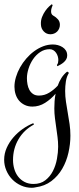

<svg xmlns="http://www.w3.org/2000/svg" viewBox="-49 -493 376 910"><path d="M284.7 149.9Q284.7 189.5 275.4 230.7Q266.1 272 246.1 306.6Q226.1 341.3 194.6 365.2Q163.1 389.2 118.7 395Q114.3 396 110.4 396.5Q106.4 397 101.6 397Q74.7 397 50.8 386.2Q26.9 375.5 9 357.2Q-8.8 338.9 -19 314.7Q-29.3 290.5 -29.3 264.2Q-29.3 234.9 -17.3 208Q-5.4 181.2 14.2 158.4Q33.7 135.7 58.3 118.4Q83 101.1 108.9 90.8L111.8 97.2Q64.5 122.6 38.6 167Q12.7 211.4 12.7 265.1Q12.7 287.1 18.8 307.9Q24.9 328.6 37.1 344.2Q49.3 359.9 67.6 369.4Q85.9 378.9 109.9 378.9Q143.6 378.9 166 361.3Q188.5 343.8 201.9 317.4Q215.3 291 220.9 260Q226.6 229 226.6 202.1Q226.6 178.7 223.6 156.2Q220.7 133.8 217.5 111.6Q214.4 89.4 211.4 66.9Q208.5 44.4 208.5 21Q208.5 4.4 209.7 -13.2Q210.9 -30.8 214.4 -48.8Q192.9 -23.4 164.8 -5.6Q136.7 12.2 104.5 12.2Q84.5 12.2 68.6 4.6Q52.7 -2.9 41.7 -15.6Q30.8 -28.3 25.1 -45.7Q19.5 -63 19.5 -82Q19.5 -104 26.6 -127.7Q33.7 -151.4 46.1 -173.6Q58.6 -195.8 75.7 -215.6Q92.8 -235.4 113 -250.2Q133.3 -265.1 155.8 -273.7Q178.2 -282.2 201.7 -282.2Q213.4 -282.2 225.3 -279.1Q237.3 -275.9 247.3 -269.5Q257.3 -263.2 263.4 -253.4Q269.5 -243.7 269.5 -230Q269.5 -220.2 265.1 -212.4Q260.7 -204.6 253.9 -198.5Q247.1 -192.4 238.8 -187.5Q230.5 -182.6 222.7 -179.2L220.7 -185.1Q224.6 -189.5 226.1 -195.8Q227.5 -202.1 227.5 -208Q227.5 -216.8 224.9 -225.8Q222.2 -234.9 217 -242.4Q211.9 -250 204.1 -254.9Q196.3 -259.8 186.5 -259.8Q161.6 -259.8 141.6 -246.3Q121.6 -232.9 107.7 -212.4Q93.8 -191.9 86.2 -167.7Q78.6 -143.6 78.6 -122.1Q78.6 -107.9 81.3 -93.3Q84 -78.6 90.3 -66.9Q96.7 -55.2 107.7 -47.6Q118.7 -40 135.7 -40Q162.1 -40 184.6 -54Q207 -67.9 224.6 -86.9Q231.4 -106.4 242.4 -123.8Q253.4 -141.1 269.5 -153.8L277.8 -147.9Q266.6 -129.9 263.2 -106.9Q259.8 -84 259.8 -62Q259.8 -36.1 263.7 -10.3Q267.6 15.6 272.2 42Q276.9 68.4 280.8 95.2Q284.7 122.1 284.7 149.9ZM200.7 -469.2Q197.8 -462.4 195.6 -454.8Q193.4 -447.3 193.1 -440.2Q192.9 -433.1 195.3 -427.5Q197.8 -421.9 204.1 -418.5Q216.8 -411.6 225.8 -401.1Q234.9 -390.6 234.9 -375.5Q234.9 -366.2 231.4 -357.9Q228 -349.6 221.9 -343.5Q215.8 -337.4 207.5 -334Q199.2 -330.6 189.9 -330.6Q171.4 -330.6 158.7 -343.8Q146 -356.9 145 -375.5Q143.6 -395 150.1 -411.9Q156.7 -428.7 165.8 -441.4Q174.8 -454.1 183.6 -462.2Q192.4 -470.2 195.8 -472.7Q196.8 -472.2 198.2 -471.2L199.7 -469.7Q200.2 -469.2 200.7 -469.2Z"/></svg>

Font: Montez
Style: Regular
Weight: 400
Designer: Astigmatic (AOETI)
Foundry: Astigmatic (AOETI)
Version: Version 1.000